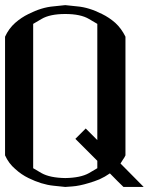

<svg xmlns="http://www.w3.org/2000/svg" viewBox="-20 -740 638 760"><path d="M476.6 -594.7C466.1 -616.2 452.8 -634.4 436.5 -649.4C420.2 -663.7 402.7 -675.5 383.8 -684.6C349.3 -702.1 316.4 -712.2 285.2 -714.8L238.3 -719.7L191.4 -714.8C160.2 -712.2 127.3 -702.1 92.8 -684.6C73.9 -675.5 56.3 -663.7 40 -649.4C23.1 -634.4 9.8 -616.2 0 -594.7V-321.3V-258.8V-125C9.8 -103.5 23.1 -85.6 40 -71.3C56.3 -56.3 73.9 -44.3 92.8 -35.2C127.3 -18.2 160.2 -8.1 191.4 -4.9L238.3 0L265.6 -2C284.5 -3.3 306.6 -7.8 332 -15.6C345.7 -19.5 359.7 -24.4 374 -30.3C388.3 -36.8 402 -44.6 415 -53.7C438.5 -29.6 456.4 -11.7 468.8 0H485.4H548.8C507.8 -41 477.2 -71.9 457 -92.8L466.8 -108.4C470.7 -113.6 474 -119.1 476.6 -125V-258.8V-321.3H365.2V-258.8V-185.5L319.3 -231.4L278.3 -190.4L365.2 -103.5V-74.2L332 -54.7C309.9 -42.3 278.6 -35.8 238.3 -35.2C197.9 -35.8 166.7 -42.3 144.5 -54.7L111.3 -74.2V-321.3V-645.5L144.5 -665C166.7 -678.1 197.9 -684.6 238.3 -684.6C278.6 -684.6 309.9 -678.1 332 -665L365.2 -645.5V-258.8H476.6Z"/></svg>

Font: Cully Mac
Style: Regular
Weight: 400
Designer: Arif Nurcahyadi
Version: Version 1.0